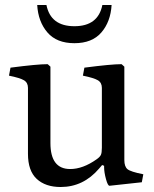

<svg xmlns="http://www.w3.org/2000/svg" viewBox="-20 -740 617 769"><path d="M92 -124V-388Q92 -409 76 -418.5Q60 -428 16 -437L22 -469Q129 -483 171 -483L182 -473V-167Q182 -63 261 -63Q312 -63 367 -102Q380 -111 384 -119.5Q388 -128 388 -148V-388Q388 -409 372 -418.5Q356 -428 312 -437L318 -469Q425 -483 467 -483L478 -473V-99Q478 -73 490.5 -62.5Q503 -52 554 -42L548 -10L419 4Q412 5 404.5 -22.5Q397 -50 397 -70V-76L389 -79L377 -65Q314 9 223 9Q162 9 127 -23.5Q92 -56 92 -124ZM390 -720H427Q423 -653 386 -610Q349 -567 278 -567Q207 -567 170 -610Q133 -653 129 -720H166Q183 -635 278 -635Q373 -635 390 -720Z"/></svg>

Font: Poly
Style: Regular
Weight: 400
Designer: Jos Nicols Silva Schwarzenberg
Foundry: Jose Nicolas Silva Schwarzenberg
Version: Version 1.001